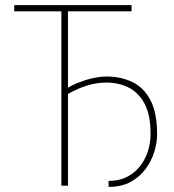

<svg xmlns="http://www.w3.org/2000/svg" viewBox="-20 -731 686 756"><path d="M238.8 -356.4V-380.4Q261.7 -395 289.6 -406Q317.4 -417 345.9 -423.3Q374.5 -429.7 399.4 -429.7Q456.5 -429.7 501.7 -407.7Q546.9 -385.7 572.8 -335.9Q598.6 -286.1 598.6 -202.1Q598.6 -170.4 587.9 -134.5Q577.1 -98.6 554.2 -66.9Q531.2 -35.2 495.1 -15.1Q459 4.9 407.7 4.9L407.2 -18.6Q448.7 -18.6 479.7 -34.4Q510.7 -50.3 531.5 -76.9Q552.2 -103.5 562.5 -136.2Q572.8 -168.9 572.8 -202.6Q573.2 -275.9 550.3 -320.6Q527.3 -365.2 488 -385.5Q448.7 -405.8 398.9 -405.8Q370.6 -405.8 344 -399.7Q317.4 -393.6 291.3 -382.6Q265.1 -371.6 238.8 -356.4ZM247.6 -710.9V0H221.7V-710.9ZM498 -710.9V-686.5H36.1V-710.9Z"/></svg>

Font: Roboto Condensed Thin
Style: Regular
Weight: 250
Width: 3
Designer: Christian Robertson
Foundry: Google
Version: Version 3.009; 2024